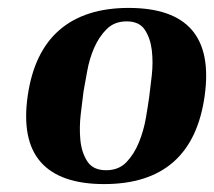

<svg xmlns="http://www.w3.org/2000/svg" viewBox="-20 -455 541 485"><path d="M50 -213Q66 -324 130.5 -379.5Q195 -435 305 -435Q528 -435 497 -213Q466 10 243 10Q132 10 83 -45.5Q34 -101 50 -213ZM248 -25Q280 -25 299.5 -45.5Q319 -66 331 -95.5Q343 -125 348.5 -157Q354 -189 357 -211Q360 -233 363.5 -265.5Q367 -298 363.5 -328Q360 -358 346 -379.5Q332 -401 300 -401Q269 -401 249.5 -381.5Q230 -362 218 -334.5Q206 -307 200.5 -276.5Q195 -246 191 -224Q188 -201 184 -167Q180 -133 183 -101.5Q186 -70 200.5 -47.5Q215 -25 248 -25Z"/></svg>

Font: Gamine
Style: Bold Italic
Weight: 700
Designer: Tapiwanashe Sebastian Garikayi
Version: Version 1.000